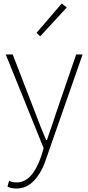

<svg xmlns="http://www.w3.org/2000/svg" viewBox="-20 -840 508 1104"><path d="M23 233 32 200Q52 209 76 209Q165 209 216 61L231 12L13 -527H53L186 -183Q217 -100 245 -35H250Q250 -35 289 -149L300 -183L418 -527H455L245 74Q221 149 177.5 196.5Q134 244 74 244Q43 244 23 233ZM190 -651 335 -820 364 -797 211 -631Z"/></svg>

Font: Merged Yaku Han JP Thin
Style: Regular
Weight: 250
Designer: Ryoko NISHIZUKA 西塚涼子 (kana, bopomofo & ideographs); Paul D. Hunt (Latin, Greek & Cyrillic); Sandoll Communications 산돌커뮤니
Foundry: Adobe
Version: Version 2.004